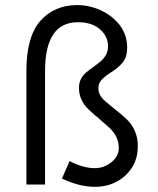

<svg xmlns="http://www.w3.org/2000/svg" viewBox="-20 -720 615 749"><path d="M351.1 8.8Q289.1 8.8 221.7 -23.4L251.5 -91.8Q303.7 -64 350.6 -64Q385.3 -64 414.3 -86.9Q443.4 -109.9 443.4 -143.1Q443.4 -186.5 408.2 -220.2Q390.6 -236.3 366.7 -256.8Q342.3 -276.9 325.7 -293Q288.1 -328.6 288.1 -377Q288.1 -397.5 295.9 -412.1Q303.7 -426.8 315.4 -436.8Q327.1 -446.8 345.2 -459.5Q362.8 -472.2 374.5 -482.4Q386.2 -492.7 393.8 -506.8Q401.4 -521 401.4 -540Q401.4 -578.1 370.1 -605.7Q338.9 -633.3 283.7 -633.3Q155.8 -633.3 155.8 -442.9V0H83V-443.4Q83 -577.1 137.5 -638.7Q191.9 -700.2 281.7 -700.2Q327.1 -700.2 372.1 -680.2Q417 -660.2 447.8 -621.1Q476.1 -583 476.1 -534.2Q476.1 -498 459 -476.8Q441.9 -455.6 411.1 -436.5Q387.2 -420.9 375.5 -407.7Q363.8 -394.5 363.8 -375Q363.8 -348.1 391.1 -324.7Q403.3 -314 422.9 -298.3Q451.7 -275.9 472.2 -256.8Q517.6 -213.9 517.6 -150.4Q517.6 -101.6 494.6 -65.9Q471.7 -30.3 433.8 -10.7Q396 8.8 351.1 8.8Z"/></svg>

Font: Acari Sans
Style: Regular
Weight: 400
Designer: Alfredo Marco Pradil and Stefan Peev
Foundry: Hanken Design Co.
Version: Version 1.045;February 4, 2021;FontCreator 13.0.0.2655 64-bi